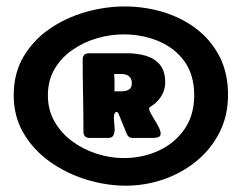

<svg xmlns="http://www.w3.org/2000/svg" viewBox="-20 -799 757 601"><path d="M373.5 -217.8Q313 -217.8 251.2 -236.6Q189.5 -255.4 137.7 -291.7Q85.9 -328.1 54.4 -380.9Q22.9 -433.6 22.9 -501Q22.9 -569.8 53.7 -621.8Q84.5 -673.8 135.3 -708.7Q186 -743.7 247.6 -761.2Q309.1 -778.8 370.1 -778.8Q432.6 -778.8 490.7 -761.2Q548.8 -743.7 594.7 -708.7Q640.6 -673.8 667.2 -622.1Q693.8 -570.3 693.8 -502Q693.8 -437 667.2 -384.5Q640.6 -332 595 -294.7Q549.3 -257.3 491.9 -237.5Q434.6 -217.8 373.5 -217.8ZM366.7 -304.2Q425.8 -304.2 476.1 -327.1Q526.4 -350.1 557.1 -394Q587.9 -438 587.9 -501Q587.9 -564.9 557.1 -607.2Q526.4 -649.4 475.8 -670.4Q425.3 -691.4 366.7 -691.4Q325.2 -691.4 283.4 -679.2Q241.7 -667 206.8 -642.8Q171.9 -618.7 150.9 -583Q129.9 -547.4 129.9 -500.5Q129.9 -454.6 150.9 -418.2Q171.9 -381.8 206.5 -356.4Q241.2 -331.1 283.2 -317.6Q325.2 -304.2 366.7 -304.2ZM238.8 -612.3Q238.8 -632.3 258.3 -632.3H378.4Q409.2 -632.3 436.3 -624.5Q463.4 -616.7 480.2 -596.9Q497.1 -577.1 497.1 -541Q497.1 -521 488 -503.7Q479 -486.3 463.4 -473.6Q460.4 -471.2 457 -469Q453.6 -466.8 450.2 -464.4Q449.2 -463.9 448.5 -462.9Q447.8 -461.9 446.8 -460.9Q445.8 -454.6 454.8 -439.2Q463.9 -423.8 473.4 -407.5Q482.9 -391.1 482.9 -380.4Q482.9 -372.1 475.1 -369.6Q467.3 -367.2 460.4 -367.2H395Q382.3 -367.2 377 -379.4L350.1 -445.3L346.2 -448.7L342.3 -448.2Q338.4 -445.3 337.4 -440.4Q336.4 -435.5 336.4 -431.2Q336.4 -421.9 337.6 -412.8Q338.9 -403.8 338.9 -394.5Q338.9 -383.8 335 -375.5Q331.1 -367.2 318.4 -367.2H261.2Q241.2 -367.2 241.2 -387.2Q241.2 -443.8 240 -500Q238.8 -556.2 238.8 -612.3ZM360.4 -513.2Q373.5 -513.2 383.1 -518.3Q392.6 -523.4 392.6 -538.6Q392.6 -553.7 383.5 -560.5Q374.5 -567.4 360.4 -567.4H337.4Q338.4 -553.7 338.4 -540.3Q338.4 -526.9 338.4 -513.2Z"/></svg>

Font: Belanosima
Style: Bold
Weight: 700
Designer: The DocRepair Project, Santiago Orozco
Foundry: Google
Version: Version 2.000